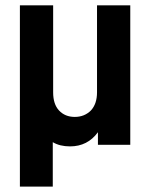

<svg xmlns="http://www.w3.org/2000/svg" viewBox="-20 -540 560 716"><path d="M178.2 -520V-195.8Q178.2 -151.4 200.2 -127.9Q222.7 -104 258.8 -104Q294.9 -104 318.8 -127.9Q341.8 -152.3 341.8 -195.8V-520H465.8V0H345.2V-46.9Q306.6 5.9 241.2 5.9Q203.1 5.9 176.8 -9.8V155.8H54.2V-520Z"/></svg>

Font: D-DIN-PRO
Style: Bold
Weight: 700
Designer: Charles Nix
Foundry: Datto Inc.
Version: Version 1.000;hotconv 1.0.109;makeotfexe 2.5.65596